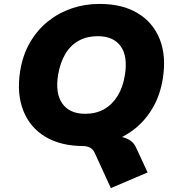

<svg xmlns="http://www.w3.org/2000/svg" viewBox="-20 -736 905 982"><path d="M547 226 463 43Q455 26 438 18Q421 10 392 10L538 -41Q569 -42 596 -37Q623 -32 644 -19Q665 -6 676 19L735 146ZM408 11Q291 11 212 -36.5Q133 -84 99 -170.5Q65 -257 83 -372Q96 -454 133 -518Q170 -582 224.5 -626Q279 -670 346.5 -693Q414 -716 489 -716Q606 -716 684.5 -668.5Q763 -621 797 -535.5Q831 -450 813 -336Q800 -252 763 -187.5Q726 -123 671.5 -79Q617 -35 549.5 -12Q482 11 408 11ZM416 -154Q471 -154 512.5 -177.5Q554 -201 581.5 -245.5Q609 -290 619 -353Q634 -449 597 -500Q560 -551 479 -551Q426 -551 384 -528.5Q342 -506 315 -461.5Q288 -417 277 -353Q262 -258 299 -206Q336 -154 416 -154Z"/></svg>

Font: Nunito Sans 6pt Black
Style: Italic
Weight: 900
Italic angle: -9°
Version: Version 3.101;gftools[0.9.27]